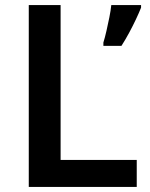

<svg xmlns="http://www.w3.org/2000/svg" viewBox="-20 -734 588 754"><path d="M93 0V-714H218V-106H517V0ZM534 -704Q526 -684 514 -658.5Q502 -633 487.5 -606Q473 -579 457 -554H386V-567Q392 -586 398 -612.5Q404 -639 409.5 -666Q415 -693 417 -714H534Z"/></svg>

Font: Noto Sans New Tai Lue SemiBold
Style: Regular
Weight: 600
Version: Version 2.003